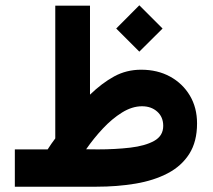

<svg xmlns="http://www.w3.org/2000/svg" viewBox="-20 -706 805 726"><path d="M506.8 -686 594.7 -598.1 506.8 -510.7 419.4 -598.1ZM160.2 -141.1Q167 -152.3 174.3 -162.4Q181.6 -172.4 189 -182.6V-684.6H320.3V-348.1Q365.2 -391.6 411.6 -417Q458 -442.4 513.7 -442.4Q575.7 -442.4 623.3 -416.3Q670.9 -390.1 698 -344.5Q725.1 -298.8 725.1 -239.3Q725.1 -170.4 695.8 -124.3Q666.5 -78.1 614.3 -50.8Q562 -23.4 492.7 -11.7Q423.3 0 343.8 0H36.1V-141.1ZM517.1 -304.2Q479.5 -304.2 441.4 -280.5Q403.3 -256.8 368.7 -219.7Q334 -182.6 305.7 -141.6L350.1 -141.1Q416 -141.1 472.4 -147.7Q528.8 -154.3 563 -173.3Q597.2 -192.4 597.2 -230Q597.2 -263.7 574.5 -283.9Q551.8 -304.2 517.1 -304.2Z"/></svg>

Font: Vazirmatn FD ExtraBold
Style: Regular
Weight: 800
Designer: Saber Rastikerdar
Foundry: Saber Rastikerdar
Version: Version 33.003